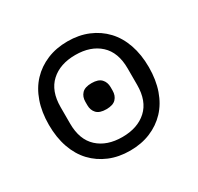

<svg xmlns="http://www.w3.org/2000/svg" viewBox="-127 -707 894 868"><g transform="rotate(-30 320.0 -273.0)"><path d="M320 -204Q285 -204 269.5 -220.5Q254 -237 254 -263V-281Q254 -307 269.5 -323.5Q285 -340 320 -340Q355 -340 370.5 -323.5Q386 -307 386 -281V-263Q386 -237 370.5 -220.5Q355 -204 320 -204ZM320 -59Q400 -59 447.5 -102.5Q495 -146 495 -230V-316Q495 -400 447.5 -443.5Q400 -487 320 -487Q240 -487 192.5 -443.5Q145 -400 145 -316V-230Q145 -146 192.5 -102.5Q240 -59 320 -59ZM320 12Q261 12 213 -8Q165 -28 130.5 -64.5Q96 -101 77.5 -154Q59 -207 59 -273Q59 -339 77.5 -392Q96 -445 130.5 -481.5Q165 -518 213 -538Q261 -558 320 -558Q379 -558 427 -538Q475 -518 509.5 -481.5Q544 -445 562.5 -392Q581 -339 581 -273Q581 -207 562.5 -154Q544 -101 509.5 -64.5Q475 -28 427 -8Q379 12 320 12Z"/></g></svg>

Font: IBM Plex Sans Thai
Style: Regular
Weight: 400
Designer: Mike Abbink, Paul van der Laan, Pieter van Rosmalen, Ben Mitchell, Mark Frömberg
Foundry: Bold Monday
Version: Version 1.1